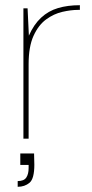

<svg xmlns="http://www.w3.org/2000/svg" viewBox="-20 -533 354 738"><path d="M70 0V-501H86L91 -396Q110 -439 138 -465Q166 -491 203 -502Q240 -513 287 -513V-495H280Q253 -495 220 -487.5Q187 -480 157.5 -458.5Q128 -437 109 -395.5Q90 -354 90 -286V0ZM48 185V163Q72 163 81 149.5Q90 136 90 113V101H58V57H111Q111 69 111.5 80Q112 91 112 100Q112 154 93.5 169.5Q75 185 48 185Z"/></svg>

Font: DM Sans 18pt Thin
Style: Regular
Weight: 250
Designer: Colophon Foundry, Jonny Pinhorn
Foundry: Colophon Foundry
Version: Version 4.004;gftools[0.9.30]